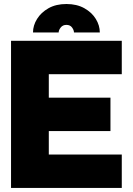

<svg xmlns="http://www.w3.org/2000/svg" viewBox="-20 -923 652 943"><path d="M522.5 -443.4V-279.3H219.7V-164.1H578.1V0H34.2V-722.7H578.1V-558.6H219.7V-443.4ZM306.2 -903.3Q357.4 -903.3 394.3 -882.6Q431.2 -861.8 450.7 -829.8Q470.2 -797.9 470.2 -763.7H343.3Q343.3 -774.9 334 -787.8Q324.7 -800.8 306.2 -800.8Q288.1 -800.8 278.1 -787.8Q268.1 -774.9 268.1 -763.7H142.1Q142.1 -797.9 161.9 -829.8Q181.6 -861.8 218.3 -882.6Q254.9 -903.3 306.2 -903.3Z"/></svg>

Font: Giphurs Black
Style: Regular
Weight: 900
Version: Version 0.920; ttfautohint (v1.8.4.7-5d5b)